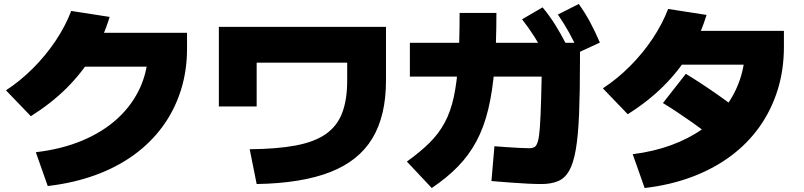

<svg xmlns="http://www.w3.org/2000/svg" viewBox="-20 -875 4040 965"><path d="M160 -110Q290 -125 394.5 -169Q499 -213 572.5 -281Q646 -349 685.5 -437.5Q725 -526 725 -630L805 -540H330V-710H920V-630Q920 -518 888.5 -419.5Q857 -321 797.5 -239.5Q738 -158 652.5 -96Q567 -34 458 5.5Q349 45 220 60ZM10 -421Q82 -468 146 -532Q210 -596 259.5 -670Q309 -744 338 -820L531 -790Q500 -687 445.5 -597.5Q391 -508 314 -431.5Q237 -355 135 -291Z M1235 -125Q1373 -126 1467.5 -144Q1562 -162 1618.5 -202Q1675 -242 1700 -308Q1725 -374 1725 -470V-560H1270V-340H1080V-740H1920V-470Q1920 -293 1851.5 -179.5Q1783 -66 1639.5 -10Q1496 46 1270 50Z M2700 50Q2671 50 2631 48Q2591 46 2545 42.5Q2499 39 2450 35L2465 -140Q2491 -138 2526 -135.5Q2561 -133 2593 -131.5Q2625 -130 2640 -130Q2656 -130 2666.5 -136Q2677 -142 2683.5 -164.5Q2690 -187 2693.5 -236Q2697 -285 2699.5 -371Q2702 -457 2705 -590L2804 -490H2040V-660H2895V-570Q2895 -412 2890.5 -302.5Q2886 -193 2874 -123.5Q2862 -54 2840.5 -16.5Q2819 21 2784.5 35.5Q2750 50 2700 50ZM2025 -63Q2092 -111 2138.5 -157Q2185 -203 2215 -258.5Q2245 -314 2261 -388.5Q2277 -463 2283.5 -565.5Q2290 -668 2290 -810H2475Q2475 -655 2465.5 -536Q2456 -417 2434 -326Q2412 -235 2374.5 -165Q2337 -95 2282 -38.5Q2227 18 2150 70ZM2721 -594Q2694 -646 2666.5 -689.5Q2639 -733 2604 -778L2707 -838Q2742 -796 2770.5 -750.5Q2799 -705 2826 -652ZM2889 -612Q2866 -665 2841 -710Q2816 -755 2784 -802L2889 -855Q2921 -810 2946 -763.5Q2971 -717 2995 -661Z M3160 -100Q3264 -113 3352 -145Q3440 -177 3509 -225.5Q3578 -274 3626 -337.5Q3674 -401 3699.5 -477Q3725 -553 3725 -640L3805 -550H3330V-720H3920V-640Q3920 -524 3888.5 -423Q3857 -322 3797.5 -238Q3738 -154 3652.5 -90.5Q3567 -27 3458 14Q3349 55 3220 70ZM3010 -431Q3082 -478 3146 -542Q3210 -606 3259.5 -680Q3309 -754 3338 -830L3531 -800Q3500 -697 3445.5 -607.5Q3391 -518 3314 -441.5Q3237 -365 3135 -301ZM3635 -129Q3538 -204 3458 -260.5Q3378 -317 3312 -357L3427 -504Q3512 -452 3594 -394Q3676 -336 3749 -276Z"/></svg>

Font: M PLUS 2 Black
Style: Regular
Weight: 900
Designer: Coji Morishita
Foundry: UNDERFOREST DESIGN
Version: Version 1.001